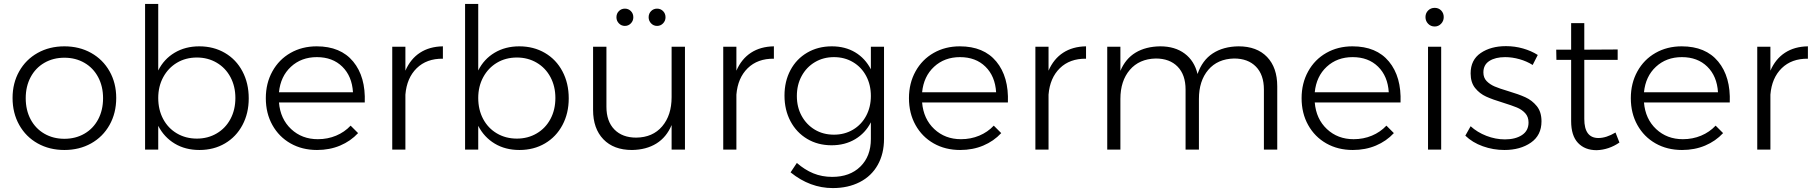

<svg xmlns="http://www.w3.org/2000/svg" viewBox="-20 -762 9239 978"><path d="M572 -263Q572 -186 538 -125.5Q504 -65 444 -31.5Q384 2 308 2Q232 2 172 -31.5Q112 -65 78 -125.5Q44 -186 44 -263Q44 -339 78 -399Q112 -459 172 -492.5Q232 -526 308 -526Q384 -526 444 -492.5Q504 -459 538 -399Q572 -339 572 -263ZM111 -262Q111 -201 136 -154Q161 -107 206 -81Q251 -55 308 -55Q365 -55 410 -81Q455 -107 480 -154Q505 -201 505 -262Q505 -322 480 -369Q455 -416 410 -442Q365 -468 308 -468Q251 -468 206 -442Q161 -416 136 -369Q111 -322 111 -262Z M1247 -261Q1247 -185 1215 -125Q1183 -65 1126 -31.5Q1069 2 996 2Q924 2 870 -30.5Q816 -63 786 -121V0H719V-742H786V-403Q815 -461 869.5 -493.5Q924 -526 995 -526Q1068 -526 1125.5 -492.5Q1183 -459 1215 -398.5Q1247 -338 1247 -261ZM1179 -263Q1179 -322 1154 -369Q1129 -416 1084 -442.5Q1039 -469 983 -469Q926 -469 881.5 -442.5Q837 -416 811.5 -369Q786 -322 786 -263Q786 -203 811 -156Q836 -109 881 -82.5Q926 -56 983 -56Q1039 -56 1084 -82.5Q1129 -109 1154 -156Q1179 -203 1179 -263Z M1838 -240H1401Q1408 -156 1463 -104.5Q1518 -53 1599 -53Q1649 -53 1692 -71Q1735 -89 1766 -122L1804 -84Q1766 -43 1712.5 -20.5Q1659 2 1595 2Q1519 2 1460 -31.5Q1401 -65 1367.5 -125Q1334 -185 1334 -262Q1334 -338 1367.5 -398.5Q1401 -459 1460 -492.5Q1519 -526 1593 -526Q1715 -526 1779 -448.5Q1843 -371 1838 -240ZM1778 -292Q1773 -374 1723.5 -422.5Q1674 -471 1594 -471Q1515 -471 1462 -422Q1409 -373 1401 -292Z M2236 -526V-463Q2153 -464 2102.5 -414.5Q2052 -365 2045 -280V0H1978V-524H2045V-402Q2071 -462 2119.5 -493.5Q2168 -525 2236 -526Z M2877 -261Q2877 -185 2845 -125Q2813 -65 2756 -31.5Q2699 2 2626 2Q2554 2 2500 -30.5Q2446 -63 2416 -121V0H2349V-742H2416V-403Q2445 -461 2499.5 -493.5Q2554 -526 2625 -526Q2698 -526 2755.5 -492.5Q2813 -459 2845 -398.5Q2877 -338 2877 -261ZM2809 -263Q2809 -322 2784 -369Q2759 -416 2714 -442.5Q2669 -469 2613 -469Q2556 -469 2511.5 -442.5Q2467 -416 2441.5 -369Q2416 -322 2416 -263Q2416 -203 2441 -156Q2466 -109 2511 -82.5Q2556 -56 2613 -56Q2669 -56 2714 -82.5Q2759 -109 2784 -156Q2809 -203 2809 -263Z M3469 -524V0H3401V-125Q3375 -63 3323.5 -31Q3272 1 3199 2Q3106 2 3053.5 -52.5Q3001 -107 3001 -202V-524H3069V-218Q3069 -144 3109.5 -102.5Q3150 -61 3221 -61Q3305 -62 3353 -118.5Q3401 -175 3401 -267V-524ZM3206 -674Q3206 -656 3193.5 -643Q3181 -630 3163 -630Q3145 -630 3132.5 -643Q3120 -656 3120 -674Q3120 -693 3132.5 -705.5Q3145 -718 3163 -718Q3181 -718 3193.5 -705.5Q3206 -693 3206 -674ZM3370 -674Q3370 -656 3357.5 -643Q3345 -630 3327 -630Q3309 -630 3296.5 -643Q3284 -656 3284 -674Q3284 -693 3296.5 -705.5Q3309 -718 3327 -718Q3345 -718 3357.5 -705.5Q3370 -693 3370 -674Z M3922 -526V-463Q3839 -464 3788.5 -414.5Q3738 -365 3731 -280V0H3664V-524H3731V-402Q3757 -462 3805.5 -493.5Q3854 -525 3922 -526Z M4483 -524V-55Q4483 21 4451 78Q4419 135 4359.5 165.5Q4300 196 4222 196Q4106 196 4007 116L4039 68Q4079 103 4123 121Q4167 139 4219 139Q4309 139 4362.5 86.5Q4416 34 4416 -54V-139Q4388 -84 4336 -53Q4284 -22 4216 -22Q4146 -22 4091.5 -54.5Q4037 -87 4006.5 -144.5Q3976 -202 3976 -275Q3976 -348 4006.5 -405Q4037 -462 4092 -494Q4147 -526 4217 -526Q4285 -526 4336 -495.5Q4387 -465 4416 -409V-524ZM4416 -273Q4416 -330 4392 -375Q4368 -420 4325 -445.5Q4282 -471 4228 -471Q4174 -471 4131 -445.5Q4088 -420 4063.5 -375Q4039 -330 4039 -273Q4039 -216 4063.5 -171.5Q4088 -127 4130.5 -101.5Q4173 -76 4228 -76Q4282 -76 4325 -101.5Q4368 -127 4392 -172Q4416 -217 4416 -273Z M5114 -240H4677Q4684 -156 4739 -104.5Q4794 -53 4875 -53Q4925 -53 4968 -71Q5011 -89 5042 -122L5080 -84Q5042 -43 4988.5 -20.5Q4935 2 4871 2Q4795 2 4736 -31.5Q4677 -65 4643.5 -125Q4610 -185 4610 -262Q4610 -338 4643.5 -398.5Q4677 -459 4736 -492.5Q4795 -526 4869 -526Q4991 -526 5055 -448.5Q5119 -371 5114 -240ZM5054 -292Q5049 -374 4999.5 -422.5Q4950 -471 4870 -471Q4791 -471 4738 -422Q4685 -373 4677 -292Z M5512 -526V-463Q5429 -464 5378.5 -414.5Q5328 -365 5321 -280V0H5254V-524H5321V-402Q5347 -462 5395.5 -493.5Q5444 -525 5512 -526Z M6486 -322V0H6418V-306Q6418 -381 6377.5 -422.5Q6337 -464 6266 -464Q6182 -462 6134.5 -406Q6087 -350 6087 -258V0H6019V-306Q6019 -381 5978.5 -422.5Q5938 -464 5867 -464Q5783 -462 5735 -406Q5687 -350 5687 -258V0H5620V-524H5687V-401Q5713 -463 5764.5 -494Q5816 -525 5890 -526Q5965 -526 6014.5 -489Q6064 -452 6080 -385Q6104 -455 6157.5 -490Q6211 -525 6289 -526Q6382 -526 6434 -472Q6486 -418 6486 -322Z M7114 -240H6677Q6684 -156 6739 -104.5Q6794 -53 6875 -53Q6925 -53 6968 -71Q7011 -89 7042 -122L7080 -84Q7042 -43 6988.5 -20.5Q6935 2 6871 2Q6795 2 6736 -31.5Q6677 -65 6643.5 -125Q6610 -185 6610 -262Q6610 -338 6643.5 -398.5Q6677 -459 6736 -492.5Q6795 -526 6869 -526Q6991 -526 7055 -448.5Q7119 -371 7114 -240ZM7054 -292Q7049 -374 6999.5 -422.5Q6950 -471 6870 -471Q6791 -471 6738 -422Q6685 -373 6677 -292Z M7254 -524H7321V0H7254ZM7334 -675Q7334 -655 7320.5 -641Q7307 -627 7288 -627Q7268 -627 7254.5 -641Q7241 -655 7241 -675Q7241 -695 7254.5 -708.5Q7268 -722 7288 -722Q7308 -722 7321 -708.5Q7334 -695 7334 -675Z M7647 -471Q7597 -471 7566.5 -451.5Q7536 -432 7536 -393Q7536 -366 7552.5 -349Q7569 -332 7593.5 -321.5Q7618 -311 7662 -298Q7716 -282 7750 -266.5Q7784 -251 7808 -221.5Q7832 -192 7832 -144Q7832 -73 7778 -35.5Q7724 2 7643 2Q7586 2 7533 -17Q7480 -36 7444 -71L7471 -119Q7505 -88 7551.5 -70Q7598 -52 7646 -52Q7699 -52 7732.5 -74Q7766 -96 7766 -138Q7766 -167 7749 -185.5Q7732 -204 7706.5 -214.5Q7681 -225 7636 -239Q7583 -255 7550 -270Q7517 -285 7494 -313.5Q7471 -342 7471 -388Q7471 -457 7522.5 -492Q7574 -527 7651 -527Q7696 -527 7738 -515Q7780 -503 7813 -482L7787 -431Q7757 -450 7720 -460.5Q7683 -471 7647 -471Z M8229 -36Q8175 1 8113 3Q8053 3 8018 -34Q7983 -71 7983 -145V-457H7908L7907 -509H7983V-644H8050V-509L8220 -510V-457H8050V-156Q8050 -59 8122 -59Q8162 -59 8209 -87Z M8791 -240H8354Q8361 -156 8416 -104.5Q8471 -53 8552 -53Q8602 -53 8645 -71Q8688 -89 8719 -122L8757 -84Q8719 -43 8665.5 -20.5Q8612 2 8548 2Q8472 2 8413 -31.5Q8354 -65 8320.5 -125Q8287 -185 8287 -262Q8287 -338 8320.5 -398.5Q8354 -459 8413 -492.5Q8472 -526 8546 -526Q8668 -526 8732 -448.5Q8796 -371 8791 -240ZM8731 -292Q8726 -374 8676.5 -422.5Q8627 -471 8547 -471Q8468 -471 8415 -422Q8362 -373 8354 -292Z M9189 -526V-463Q9106 -464 9055.5 -414.5Q9005 -365 8998 -280V0H8931V-524H8998V-402Q9024 -462 9072.5 -493.5Q9121 -525 9189 -526Z"/></svg>

Font: Gontserrat Light
Style: Regular
Weight: 300
Designer: Julieta Ulanovsky
Foundry: Julieta Ulanovsky
Version: Version 6.001